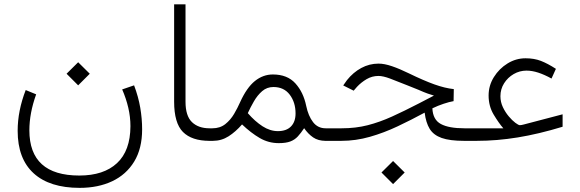

<svg xmlns="http://www.w3.org/2000/svg" viewBox="-20 -658 2711 897"><path d="M291 -313.5 345.2 -367.2 399.4 -313.5 345.2 -259.3ZM550.8 -240.2 606.4 -259.3Q626.5 -206.1 635.3 -154.5Q644 -103 644 -53.7Q644 36.1 606.9 96.9Q569.8 157.7 504.2 188.7Q438.5 219.7 352.1 219.7Q211.9 219.7 137.2 151.6Q62.5 83.5 62.5 -46.9Q62.5 -140.1 100.1 -237.3L148.9 -217.3Q117.2 -128.9 117.2 -49.3Q117.2 162.1 350.6 162.1Q464.4 162.1 526.6 104.2Q588.9 46.4 589.4 -68.4Q589.4 -111.8 579.3 -154.8Q569.3 -197.8 550.8 -240.2Z M973.6 0H959Q876 0 834.7 -41.5Q793.5 -83 793.5 -183.1V-637.7H846.7V-182.6Q846.7 -116.7 876.7 -87.6Q906.7 -58.6 959 -58.6H973.6Z M1110.8 -76.7Q1081.1 -42.5 1047.9 -21.2Q1014.6 0 974.6 0H954.1V-58.6H972.2Q1007.8 -58.6 1032.5 -78.1Q1057.1 -97.7 1073.7 -126Q1090.3 -154.3 1101.6 -180.2Q1132.8 -249 1170.9 -279.5Q1209 -310.1 1254.9 -310.1Q1322.3 -310.1 1359.9 -268.6Q1397.5 -227.1 1410.6 -163.1Q1420.4 -116.2 1442.6 -87.4Q1464.8 -58.6 1501.5 -58.6H1516.1V0H1501.5Q1466.3 0 1442.9 -16.1Q1419.4 -32.2 1400.9 -59.1Q1385.7 -36.1 1371.3 -20.5Q1356.9 -4.9 1336.4 2.9Q1315.9 10.7 1282.2 10.7Q1234.4 10.7 1193.4 -13.2Q1152.3 -37.1 1110.8 -76.7ZM1137.7 -129.4Q1171.4 -90.8 1206.5 -68.1Q1241.7 -45.4 1278.3 -45.4Q1318.4 -45.4 1339.6 -67.4Q1360.8 -89.4 1360.8 -127.9Q1360.8 -179.7 1333.7 -215.6Q1306.6 -251.5 1257.3 -251.5Q1227.1 -251.5 1204.8 -232.2Q1182.6 -212.9 1166.3 -184.6Q1149.9 -156.2 1137.7 -129.4Z M1762.2 147.9 1816.4 94.2 1870.6 147.9 1816.4 202.1ZM2099.1 -185.5Q2079.1 -182.1 2052.7 -173.3Q2026.4 -164.6 2000 -151.9Q2002.4 -98.6 2039.8 -78.6Q2077.1 -58.6 2149.4 -58.6H2175.8V0H2147.5Q2081.5 0 2043.5 -13.4Q2005.4 -26.9 1987.5 -55.9Q1969.7 -85 1963.9 -131.8Q1901.9 -98.1 1837.9 -67.9Q1773.9 -37.6 1708 -18.8Q1642.1 0 1574.7 0H1496.6V-58.6H1576.2Q1641.6 -58.6 1697.8 -73Q1753.9 -87.4 1811.5 -113.5Q1869.1 -139.6 1938 -175.3L2007.3 -211.4Q1986.8 -217.8 1977.1 -221.2Q1967.3 -224.6 1958.7 -228.3Q1950.2 -231.9 1934.1 -238.8Q1918 -245.6 1884.3 -258.8Q1835 -278.8 1802.2 -291Q1769.5 -303.2 1748 -303.2Q1718.3 -303.2 1692.9 -288.3Q1667.5 -273.4 1647.9 -252.4L1632.3 -234.4L1583.5 -258.8L1601.1 -283.7Q1629.9 -319.8 1667.7 -340.3Q1705.6 -360.8 1748.5 -360.8Q1775.9 -360.8 1811.5 -348.6Q1847.2 -336.4 1890.1 -315.4Q1960.4 -281.2 2009.5 -263.7Q2058.6 -246.1 2100.1 -241.7Z M2262.7 -211.9Q2262.7 -258.3 2287.4 -297.9Q2312 -337.4 2351.3 -361.6Q2390.6 -385.7 2435.1 -385.7Q2475.6 -385.7 2507.1 -373.5Q2538.6 -361.3 2577.1 -336.4L2556.6 -291Q2523.9 -309.1 2494.9 -318.6Q2465.8 -328.1 2439.9 -328.1Q2407.7 -328.1 2379.9 -312Q2352.1 -295.9 2335 -268.8Q2317.9 -241.7 2317.9 -208.5Q2317.9 -181.6 2329.3 -157.5Q2340.8 -133.3 2356.9 -114.3Q2373 -95.2 2387.7 -84.2Q2402.3 -73.2 2408.7 -73.2Q2415.5 -73.2 2428.2 -76.7L2608.4 -124V-65.9Q2496.1 -31.7 2398.7 -15.9Q2301.3 0 2207.5 0H2156.2V-58.6H2331.5Q2310.1 -83 2286.4 -122.6Q2262.7 -162.1 2262.7 -211.9Z"/></svg>

Font: Vazir Thin FD
Style: Thin-FD
Weight: 100
Designer: Saber Rastikerdar
Foundry: Saber Rastikerdar
Version: Version 30.0.0